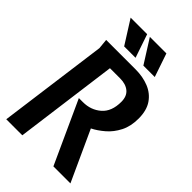

<svg xmlns="http://www.w3.org/2000/svg" viewBox="-272 -1016 1109 1109"><g transform="rotate(45 282.5 -461.5)"><path d="M142 0H11L101 -671L95 -732H335Q395 -732 443.5 -712.5Q492 -693 520.5 -651.5Q549 -610 549 -543Q549 -480 525.5 -434Q502 -388 466 -357Q430 -326 394 -308L535 0H396L221 -383H254Q319 -383 364.5 -422.5Q410 -462 410 -541Q410 -587 382.5 -609.5Q355 -632 309 -632H226ZM396 -923 445 -779H352L261 -923ZM239 -923 288 -779H195L104 -923Z"/></g></svg>

Font: Rosario
Style: Italic
Weight: 400
Italic angle: -8.05°
Designer: Hector Gatti
Foundry: Omnibus Type
Version: Version 1.201